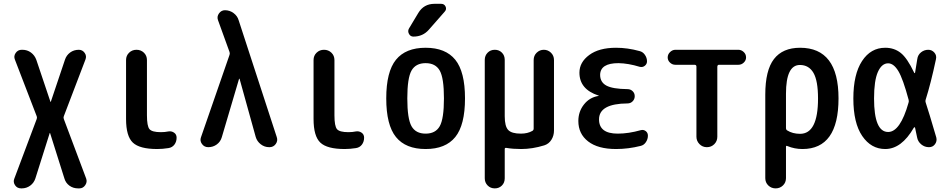

<svg xmlns="http://www.w3.org/2000/svg" viewBox="-20 -785 5040 1024"><path d="M92.8 219.7Q71.3 219.7 60.1 202.6Q48.8 185.5 56.6 167L175.8 -150.4Q178.7 -158.2 175.8 -165L59.6 -466.8Q51.8 -485.4 63.5 -502.4Q75.2 -519.5 95.7 -519.5H99.6Q125 -519.5 145 -504.9Q165 -490.2 173.8 -465.8L249 -242.2Q249 -241.2 250 -241.2Q251 -241.2 251 -242.2L326.2 -465.8Q334 -490.2 354 -504.9Q374 -519.5 400.4 -519.5Q419.9 -519.5 431.6 -502.9Q443.4 -486.3 435.5 -466.8L320.3 -165Q317.4 -158.2 320.3 -150.4L439.5 167Q446.3 185.5 434.6 202.6Q422.9 219.7 403.3 219.7H396.5Q370.1 219.7 350.1 205.1Q330.1 190.4 323.2 166L247.1 -75.2Q247.1 -76.2 246.1 -76.2Q245.1 -76.2 245.1 -75.2L168.9 166Q161.1 190.4 141.1 205.1Q121.1 219.7 95.7 219.7Z M818.4 9.8Q724.6 9.8 688.5 -24.4Q652.3 -58.6 652.3 -150.4V-464.8Q652.3 -488.3 668.5 -503.9Q684.6 -519.5 708 -519.5Q731.4 -519.5 747.6 -503.9Q763.7 -488.3 763.7 -464.8V-169.9Q763.7 -112.3 777.3 -96.2Q791 -80.1 837.9 -80.1Q859.4 -80.1 877.9 -84Q894.5 -86.9 908.2 -77.6Q921.9 -68.4 921.9 -50.8Q921.9 -29.3 910.2 -13.7Q898.4 2 877.9 4.9Q846.7 9.8 818.4 9.8Z M1090.8 0Q1069.3 0 1057.1 -17.1Q1044.9 -34.2 1051.8 -52.7L1204.1 -492.2Q1207 -500 1204.1 -507.8L1142.6 -677.7Q1135.7 -696.3 1147.9 -713.4Q1160.2 -730.5 1179.7 -730.5Q1205.1 -730.5 1225.6 -715.3Q1246.1 -700.2 1252.9 -676.8L1456.1 -53.7Q1462.9 -34.2 1450.7 -17.1Q1438.5 0 1417 0H1416Q1390.6 0 1370.6 -15.6Q1350.6 -31.2 1343.8 -54.7L1257.8 -364.3Q1257.8 -365.2 1255.9 -365.2Q1254.9 -365.2 1254.9 -364.3L1163.1 -53.7Q1156.2 -29.3 1136.2 -14.6Q1116.2 0 1090.8 0Z M1818.4 9.8Q1724.6 9.8 1688.5 -24.4Q1652.3 -58.6 1652.3 -150.4V-464.8Q1652.3 -488.3 1668.5 -503.9Q1684.6 -519.5 1708 -519.5Q1731.4 -519.5 1747.6 -503.9Q1763.7 -488.3 1763.7 -464.8V-169.9Q1763.7 -112.3 1777.3 -96.2Q1791 -80.1 1837.9 -80.1Q1859.4 -80.1 1877.9 -84Q1894.5 -86.9 1908.2 -77.6Q1921.9 -68.4 1921.9 -50.8Q1921.9 -29.3 1910.2 -13.7Q1898.4 2 1877.9 4.9Q1846.7 9.8 1818.4 9.8Z M2325.2 -408.7Q2302.7 -448.2 2250 -448.2Q2197.3 -448.2 2174.8 -408.7Q2152.3 -369.1 2152.3 -260.3Q2152.3 -151.4 2174.8 -111.8Q2197.3 -72.3 2250 -72.3Q2302.7 -72.3 2325.2 -111.8Q2347.7 -151.4 2347.7 -260.3Q2347.7 -369.1 2325.2 -408.7ZM2408.2 -54.2Q2356.4 9.8 2250 9.8Q2143.6 9.8 2091.8 -54.2Q2040 -118.2 2040 -260.3Q2040 -402.3 2091.8 -466.3Q2143.6 -530.3 2250 -530.3Q2356.4 -530.3 2408.2 -466.3Q2460 -402.3 2460 -260.3Q2460 -118.2 2408.2 -54.2ZM2296.9 -764.6H2333Q2349.6 -764.6 2356.4 -750Q2363.3 -735.4 2351.6 -722.7L2267.6 -627Q2235.4 -589.8 2184.6 -589.8Q2168.9 -589.8 2161.1 -604.5Q2153.3 -619.1 2161.1 -632.8L2210.9 -715.8Q2240.2 -764.6 2296.9 -764.6Z M2619.1 219.7Q2595.7 219.7 2580.6 204.1Q2565.4 188.5 2565.4 166V-465.8Q2565.4 -488.3 2580.6 -503.9Q2595.7 -519.5 2619.1 -519.5Q2641.6 -519.5 2656.7 -504.4Q2671.9 -489.3 2671.9 -465.8V-165Q2671.9 -111.3 2690.4 -91.8Q2709 -72.3 2757.8 -72.3Q2793.9 -72.3 2819.3 -86.9Q2826.2 -90.8 2826.2 -99.6V-464.8Q2826.2 -488.3 2842.3 -503.9Q2858.4 -519.5 2880.4 -519.5Q2902.3 -519.5 2918.5 -503.9Q2934.6 -488.3 2934.6 -464.8V-88.9Q2934.6 -61.5 2920.9 -39.6Q2907.2 -17.6 2882.8 -9.8Q2819.3 9.8 2759.8 9.8Q2714.8 9.8 2681.6 3.9Q2671.9 2 2671.9 9.8V166Q2671.9 189.5 2656.7 204.6Q2641.6 219.7 2619.1 219.7Z M3171.9 -273.4Q3173.8 -273.4 3173.8 -274.4Q3173.8 -275.4 3171.9 -275.4Q3070.3 -308.6 3070.3 -397.5Q3070.3 -453.1 3122.6 -491.7Q3174.8 -530.3 3265.6 -530.3Q3327.1 -530.3 3390.6 -512.7Q3408.2 -508.8 3419.4 -492.7Q3430.7 -476.6 3430.7 -458Q3430.7 -443.4 3418.9 -434.1Q3407.2 -424.8 3391.6 -428.7Q3331.1 -447.3 3278.3 -448.2Q3181.6 -448.2 3180.7 -385.7Q3180.7 -346.7 3213.9 -328.6Q3247.1 -310.5 3327.1 -309.6Q3342.8 -309.6 3354 -298.8Q3365.2 -288.1 3365.2 -272Q3365.2 -255.9 3354 -244.6Q3342.8 -233.4 3327.1 -233.4Q3174.8 -232.4 3174.8 -148.4Q3174.8 -72.3 3274.4 -72.3Q3332 -72.3 3397.5 -90.8Q3412.1 -94.7 3423.8 -85.9Q3435.5 -77.1 3435.5 -61.5Q3435.5 -43 3424.8 -26.9Q3414.1 -10.7 3396.5 -6.8Q3331.1 9.8 3265.6 9.8Q3168.9 9.8 3116.7 -30.8Q3064.5 -71.3 3064.5 -139.6Q3064.5 -189.5 3094.2 -227.5Q3124 -265.6 3171.9 -273.4Z M3582 -439.5Q3565.4 -439.5 3553.2 -451.2Q3541 -462.9 3541 -478.5Q3541 -495.1 3553.7 -507.3Q3566.4 -519.5 3582 -519.5H3918Q3933.6 -519.5 3946.3 -507.8Q3959 -496.1 3959 -478.5Q3959 -462.9 3946.8 -451.2Q3934.6 -439.5 3918 -439.5H3814.5Q3806.6 -439.5 3805.7 -429.7V-55.7Q3805.7 -32.2 3789.6 -16.1Q3773.4 0 3750 0Q3726.6 0 3710.4 -16.6Q3694.3 -33.2 3694.3 -55.7V-429.7Q3694.3 -438.5 3685.5 -439.5Z M4171.9 -285.2V-102.5Q4171.9 -93.8 4177.7 -89.8Q4207 -71.3 4247.1 -71.3Q4342.8 -71.3 4342.8 -259.8Q4342.8 -354.5 4318.4 -396.5Q4293.9 -438.5 4246.1 -438.5Q4171.9 -438.5 4171.9 -285.2ZM4061.5 165V-280.3Q4061.5 -410.2 4107.9 -470.2Q4154.3 -530.3 4247.1 -530.3Q4452.1 -530.3 4452.1 -260.3Q4452.1 9.8 4259.8 9.8Q4217.8 9.8 4179.7 -5.9Q4171.9 -9.8 4171.9 -2V165Q4171.9 188.5 4155.8 204.1Q4139.6 219.7 4116.7 219.7Q4093.8 219.7 4077.6 204.1Q4061.5 188.5 4061.5 165Z M4716.8 -447.3Q4682.6 -447.3 4662.1 -401.4Q4641.6 -355.5 4641.6 -259.8Q4641.6 -81.1 4716.8 -81.1Q4781.2 -81.1 4825.2 -236.3Q4828.1 -243.2 4826.2 -252Q4795.9 -365.2 4771 -406.2Q4746.1 -447.3 4716.8 -447.3ZM4701.2 9.8Q4626 9.8 4578.6 -59.6Q4531.2 -128.9 4531.2 -259.8Q4531.2 -388.7 4577.6 -459.5Q4624 -530.3 4701.2 -530.3Q4749 -530.3 4783.7 -502.9Q4818.4 -475.6 4855.5 -397.5Q4856.4 -395.5 4858.4 -395Q4860.4 -394.5 4860.4 -397.5Q4867.2 -435.5 4872.1 -469.7Q4875 -492.2 4892.1 -505.9Q4909.2 -519.5 4930.7 -519.5Q4950.2 -519.5 4963.4 -504.4Q4976.6 -489.3 4971.7 -468.8Q4944.3 -339.8 4917 -253.9Q4914.1 -246.1 4917 -238.3Q4933.6 -188.5 4973.6 -51.8Q4978.5 -32.2 4966.8 -16.1Q4955.1 0 4934.6 0Q4911.1 0 4893.1 -15.1Q4875 -30.3 4871.1 -52.7Q4862.3 -93.8 4860.4 -103.5Q4858.4 -109.4 4853.5 -103.5Q4788.1 9.8 4701.2 9.8Z"/></svg>

Font: Rounded Mgen+ 1mn medium
Style: Regular
Weight: 500
Designer: [Source Han Sans]
Ryoko NISHIZUKA  (kana & ideographs); Paul D. Hunt (Latin, Greek & Cyrillic); Wenlong ZHANG  (bopomofo
Version: Version 1.059.20150602